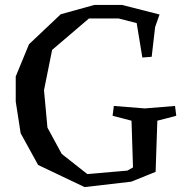

<svg xmlns="http://www.w3.org/2000/svg" viewBox="-20 -741 756 781"><path d="M521 -60 515 -250 438 -270 443 -310 569 -300 692 -310 697 -270 620 -250 613 -42 514 -2 324 20 135 -70 64 -199 44 -328V-430L98 -561L227 -683L364 -721H476L629 -682L611 -631L597 -510L559 -507L536 -647L462 -666H342L192 -538L159 -374L173 -222L231 -115L335 -33L498 -47Z"/></svg>

Font: Alike Angular
Style: Regular
Weight: 400
Version: Version 1.210